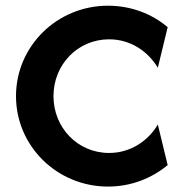

<svg xmlns="http://www.w3.org/2000/svg" viewBox="-20 -658 644 690"><path d="M368.1 12.5C450.7 12.5 524.3 -16.7 582.6 -64.6L547.2 -210.4C513.2 -152.8 450 -108.3 372.2 -108.3C259 -108.3 172.2 -199.3 172.2 -312.5C172.2 -425.7 259 -516.7 372.2 -516.7C450.7 -516.7 512.5 -472.2 547.2 -414.6L582.6 -560.4C525 -609 450 -637.5 368.1 -637.5C185.4 -637.5 37.5 -492.4 37.5 -312.5C37.5 -132.6 185.4 12.5 368.1 12.5Z"/></svg>

Font: Afacad
Style: Bold
Weight: 700
Designer: Kristian Moeller
Foundry: Dicotype
Version: Version 1.000